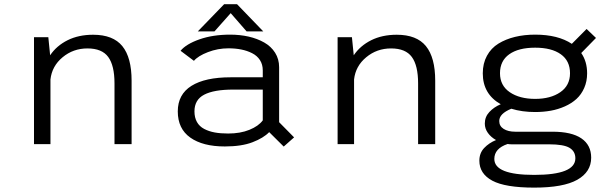

<svg xmlns="http://www.w3.org/2000/svg" viewBox="-20 -674 2880 898"><path d="M139 0V-500H206L214.5 -415.5Q244.5 -460 296 -485.8Q347.5 -511.5 415.5 -511.5Q509 -511.5 552.2 -458.2Q595.5 -405 595.5 -296.5V0H515.5V-284Q515.5 -367.5 486.2 -407.5Q457 -447.5 389 -447.5Q322.5 -447.5 272.8 -406.2Q223 -365 216 -302.5V0Z M1211.5 -527H1133.5L1059 -612.5L983 -527H905L1028.5 -654.5H1088.5ZM1307 11.5 1239 -56Q1212.5 -28.5 1161.2 -8.8Q1110 11 1031.5 11Q928.5 11 870 -30.5Q811.5 -72 811.5 -153Q811.5 -232.5 875.5 -272.5Q939.5 -312.5 1059 -312.5H1209V-345Q1209 -372.5 1195.8 -393Q1182.5 -413.5 1159.2 -425.2Q1136 -437 1108.2 -442.5Q1080.5 -448 1048.5 -448Q998.5 -448 952.5 -430.2Q906.5 -412.5 887 -389.5L824.5 -436.5Q850.5 -468 913 -490Q975.5 -512 1056.5 -512Q1102.5 -512 1143 -502.8Q1183.5 -493.5 1215.8 -475.2Q1248 -457 1266.8 -427.2Q1285.5 -397.5 1285.5 -359.5V-102.5L1355.5 -31.5ZM1047 -49.5Q1104 -49.5 1146.5 -66.8Q1189 -84 1209 -111V-255H1070.5Q980.5 -255 935 -231.2Q889.5 -207.5 889.5 -153Q889.5 -124 901.2 -103.2Q913 -82.5 935 -71Q957 -59.5 984.2 -54.5Q1011.5 -49.5 1047 -49.5Z M1559 0V-500H1626L1634.5 -415.5Q1664.5 -460 1716 -485.8Q1767.5 -511.5 1835.5 -511.5Q1929 -511.5 1972.2 -458.2Q2015.5 -405 2015.5 -296.5V0H1935.5V-284Q1935.5 -367.5 1906.2 -407.5Q1877 -447.5 1809 -447.5Q1742.5 -447.5 1692.8 -406.2Q1643 -365 1636 -302.5V0Z M2483 -150Q2421.5 -150 2371.5 -165.5Q2315 -142.5 2315 -108Q2315 -84 2335.8 -71Q2356.5 -58 2390 -58H2564Q2653.5 -58 2699.2 -26.8Q2745 4.5 2745 63.5Q2745 130 2680 166.8Q2615 203.5 2478.5 203.5Q2343 203.5 2282.5 171Q2222 138.5 2222 77.5Q2222 42 2244.5 18.2Q2267 -5.5 2300 -19Q2276 -32.5 2261.8 -52.5Q2247.5 -72.5 2247.5 -96Q2247.5 -127.5 2268.8 -150.2Q2290 -173 2322 -186.5Q2238 -234 2238 -331Q2238 -377.5 2257.5 -413.2Q2277 -449 2311.2 -470Q2345.5 -491 2388.8 -501.5Q2432 -512 2483 -512Q2589.5 -512 2654.5 -469L2723.5 -538.5L2767.5 -496.5L2698.5 -426Q2726 -386.5 2726 -331Q2726 -293.5 2712.5 -262.8Q2699 -232 2676.2 -211.2Q2653.5 -190.5 2622 -176.5Q2590.5 -162.5 2555.8 -156.2Q2521 -150 2483 -150ZM2483 -211.5Q2555 -211.5 2600.5 -242.8Q2646 -274 2646 -331.5Q2646 -389.5 2603 -420.2Q2560 -451 2483 -451Q2405 -451 2361.8 -420.2Q2318.5 -389.5 2318.5 -331.5Q2318.5 -274 2364.2 -242.8Q2410 -211.5 2483 -211.5ZM2292 69.5Q2292 144 2478.5 144Q2671 144 2671 66.5Q2671 34 2643.8 17.5Q2616.5 1 2548 1H2373Q2364 1 2354 -0.5Q2292 20.5 2292 69.5Z"/></svg>

Font: League Mono Light
Style: Regular
Weight: 300
Width: 6
Designer: Tyler Finck
Foundry: The League of Moveable Type / Tyler Finck
Version: Version 2.210